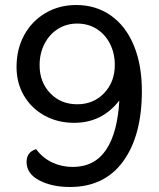

<svg xmlns="http://www.w3.org/2000/svg" viewBox="-20 -734 636 766"><path d="M86 -88Q86 -127 124 -139Q151 -103 189 -85.5Q227 -68 270 -68Q357 -68 403 -136Q449 -204 456 -333Q387 -244 276 -244Q210 -244 157.5 -273Q105 -302 75.5 -352.5Q46 -403 46 -467Q46 -538 76.5 -594Q107 -650 161.5 -682Q216 -714 284 -714Q363 -714 422.5 -672Q482 -630 514 -552.5Q546 -475 546 -371Q546 -193 471.5 -90.5Q397 12 259 12Q187 12 136.5 -14.5Q86 -41 86 -88ZM438 -475Q438 -522 418.5 -560Q399 -598 365 -619Q331 -640 288 -640Q245 -640 211 -618.5Q177 -597 157.5 -559Q138 -521 138 -474Q138 -406 180.5 -362Q223 -318 288 -318Q353 -318 395.5 -362.5Q438 -407 438 -475Z"/></svg>

Font: Thasadith
Style: Bold
Weight: 700
Designer: Cadson Demak Co.,Ltd.
Foundry: Cadson Demak Co.,Ltd.
Version: Version 1.000; ttfautohint (v1.6)